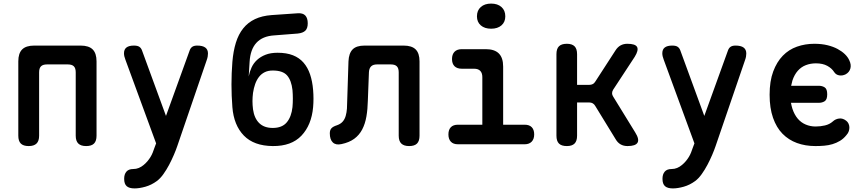

<svg xmlns="http://www.w3.org/2000/svg" viewBox="-20 -804 4840 1070"><path d="M140 10Q110 10 96 -4Q82 -18 82 -48V-462Q82 -507 103.5 -528.5Q125 -550 171 -550H429Q475 -550 496.5 -528.5Q518 -507 518 -462V-48Q518 -18 504 -4Q490 10 460 10Q431 10 416.5 -4Q402 -18 402 -48V-401Q402 -424 391.5 -434.5Q381 -445 358 -445H242Q219 -445 208.5 -434.5Q198 -424 198 -401V-48Q198 -18 183.5 -4Q169 10 140 10Z M841 19 850 -5 679 -471Q675 -481 673 -490Q671 -499 671 -507Q671 -529 685 -539.5Q699 -550 726 -550Q746 -550 756 -543.5Q766 -537 771 -524L905 -158L1037 -523Q1042 -537 1052 -543.5Q1062 -550 1079 -550Q1109 -550 1124 -539Q1139 -528 1139 -506Q1139 -498 1137.5 -489Q1136 -480 1132 -469L968 10Q961 31 949 59Q937 87 922.5 114.5Q908 142 890.5 166.5Q873 191 854 205Q824 227 790.5 236.5Q757 246 730 246Q700 246 686 233.5Q672 221 672 193V192Q672 167 684.5 152.5Q697 138 722 138Q739 138 753.5 132Q768 126 781 115Q794 104 803 93Q812 82 819 70.5Q826 59 831 46.5Q836 34 841 19Z M1639 -617 1511 -607Q1476 -605 1451 -594.5Q1426 -584 1409 -565.5Q1392 -547 1382.5 -520.5Q1373 -494 1371 -459L1366 -378Q1371 -404 1382 -428Q1393 -452 1412.5 -470Q1432 -488 1460 -499Q1488 -510 1527 -510Q1577 -510 1612.5 -496Q1648 -482 1671.5 -455Q1695 -428 1708 -389.5Q1721 -351 1725 -302Q1727 -278 1727 -254Q1727 -230 1725 -207Q1716 -107 1660 -48Q1604 11 1500 10Q1395 9 1339 -48.5Q1283 -106 1275 -207Q1270 -270 1270 -333Q1270 -396 1275 -459Q1280 -519 1294.5 -566Q1309 -613 1335.5 -646Q1362 -679 1401 -697.5Q1440 -716 1494 -720L1639 -730Q1668 -732 1681.5 -717.5Q1695 -703 1695 -674Q1695 -646 1681.5 -633Q1668 -620 1639 -617ZM1500 -91Q1552 -91 1578 -122Q1604 -153 1610 -207Q1612 -230 1612 -254Q1612 -278 1610 -302Q1604 -356 1580 -383.5Q1556 -411 1500 -411Q1474 -411 1455 -401.5Q1436 -392 1423 -375Q1410 -358 1402 -335.5Q1394 -313 1390 -286Q1387 -262 1387 -240.5Q1387 -219 1390 -195Q1397 -145 1424.5 -118Q1452 -91 1500 -91Z M1922 -462Q1924 -507 1945 -528.5Q1966 -550 2012 -550H2229Q2275 -550 2296.5 -528.5Q2318 -507 2318 -462V-48Q2318 -18 2304 -4Q2290 10 2260 10Q2231 10 2216.5 -4Q2202 -18 2202 -48V-401Q2202 -424 2191.5 -434.5Q2181 -445 2158 -445H2081Q2059 -445 2048 -434Q2037 -423 2036 -401L2030 -244Q2029 -196 2022 -155Q2015 -114 1998.5 -82.5Q1982 -51 1954 -30.5Q1926 -10 1883 -1Q1852 6 1835 -10Q1818 -26 1818 -61Q1818 -79 1827 -89Q1836 -99 1858 -106Q1878 -113 1889.5 -126Q1901 -139 1906.5 -158Q1912 -177 1913.5 -199Q1915 -221 1915 -244Z M2904 -109Q2930 -109 2943.5 -95Q2957 -81 2957 -55Q2957 -29 2943 -14.5Q2929 0 2904 0H2532Q2506 0 2492.5 -14.5Q2479 -29 2479 -55Q2479 -81 2492.5 -95Q2506 -109 2532 -109H2668V-374Q2668 -397 2656.5 -409Q2645 -421 2622 -421H2554Q2527 -421 2513 -435Q2499 -449 2499 -475Q2499 -501 2513 -515.5Q2527 -530 2554 -530H2687Q2736 -530 2760 -506Q2784 -482 2784 -433V-109ZM2717 -644Q2681 -644 2659.5 -662.5Q2638 -681 2638 -713Q2638 -746 2659.5 -765Q2681 -784 2717 -784Q2753 -784 2774.5 -765Q2796 -746 2796 -713Q2796 -681 2774.5 -662.5Q2753 -644 2717 -644Z M3139 10Q3109 10 3095 -4Q3081 -18 3081 -48V-502Q3081 -532 3095 -546Q3109 -560 3139 -560Q3168 -560 3182 -546Q3196 -532 3196 -502V-331H3263Q3275 -331 3283.5 -335.5Q3292 -340 3298 -350L3410 -523Q3422 -542 3438.5 -551Q3455 -560 3476 -560Q3521 -560 3530.5 -542Q3540 -524 3517 -487L3397 -304Q3391 -294 3391 -284.5Q3391 -275 3397 -266L3520 -66Q3544 -28 3533 -9Q3522 10 3477 10Q3455 10 3438.5 0.5Q3422 -9 3411 -28L3297 -214Q3292 -223 3283.5 -228Q3275 -233 3264 -233H3196V-48Q3196 -18 3182 -4Q3168 10 3139 10Z M3841 19 3850 -5 3679 -471Q3675 -481 3673 -490Q3671 -499 3671 -507Q3671 -529 3685 -539.5Q3699 -550 3726 -550Q3746 -550 3756 -543.5Q3766 -537 3771 -524L3905 -158L4037 -523Q4042 -537 4052 -543.5Q4062 -550 4079 -550Q4109 -550 4124 -539Q4139 -528 4139 -506Q4139 -498 4137.5 -489Q4136 -480 4132 -469L3968 10Q3961 31 3949 59Q3937 87 3922.5 114.5Q3908 142 3890.5 166.5Q3873 191 3854 205Q3824 227 3790.5 236.5Q3757 246 3730 246Q3700 246 3686 233.5Q3672 221 3672 193V192Q3672 167 3684.5 152.5Q3697 138 3722 138Q3739 138 3753.5 132Q3768 126 3781 115Q3794 104 3803 93Q3812 82 3819 70.5Q3826 59 3831 46.5Q3836 34 3841 19Z M4269 -276Q4269 -352 4289 -405.5Q4309 -459 4342.5 -493.5Q4376 -528 4421.5 -544Q4467 -560 4518 -560Q4559 -560 4591.5 -552Q4624 -544 4648 -531Q4672 -518 4688.5 -502Q4705 -486 4713 -468Q4725 -443 4719 -422Q4713 -401 4693 -390Q4675 -381 4657 -384Q4639 -387 4629 -402Q4616 -423 4590.5 -437Q4565 -451 4527 -451Q4497 -451 4471 -441Q4445 -431 4426 -409.5Q4407 -388 4396 -355Q4392 -342 4389 -326H4543Q4562 -326 4576 -317Q4590 -308 4590 -278.5Q4590 -249 4576 -240Q4562 -231 4543 -231H4388Q4391 -214 4396 -198Q4407 -165 4425.5 -143Q4444 -121 4470 -110Q4496 -99 4525 -99Q4552 -99 4577.5 -105Q4603 -111 4621 -127Q4636 -141 4656.5 -143.5Q4677 -146 4696 -131Q4704 -125 4708.5 -115.5Q4713 -106 4713.5 -95.5Q4714 -85 4710.5 -73.5Q4707 -62 4697 -51Q4681 -31 4661 -19Q4641 -7 4619 -0.5Q4597 6 4573 8Q4549 10 4524 10Q4468 10 4421.5 -7Q4375 -24 4341 -58.5Q4307 -93 4288 -147.5Q4269 -202 4269 -276Z"/></svg>

Font: Maple Mono NL SemiBold
Style: Regular
Weight: 600
Monospace: yes
Designer: subframe7536
Version: Version 7.000